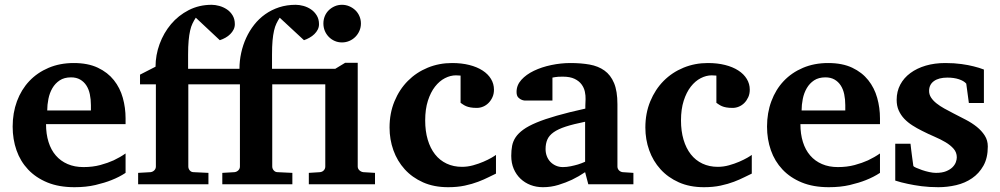

<svg xmlns="http://www.w3.org/2000/svg" viewBox="-20 -760 4125 792"><path d="M355 -326.2Q355 -350.1 350.6 -371.1Q346.2 -392.1 336.2 -407.5Q326.2 -422.9 310.5 -431.9Q294.9 -440.9 272.9 -440.9Q245.1 -440.9 226.3 -428.5Q207.5 -416 196 -396.2Q184.6 -376.5 179.7 -352.1Q174.8 -327.6 174.8 -304.2H355ZM498 -46.9Q472.2 -29.8 439.9 -17.1Q412.1 -5.9 373.5 3.2Q335 12.2 287.1 12.2Q223.1 12.2 175.5 -7.3Q127.9 -26.9 95.9 -60.8Q64 -94.7 48.1 -140.1Q32.2 -185.5 32.2 -237.8Q32.2 -294.4 50 -342.5Q67.9 -390.6 100.8 -425.5Q133.8 -460.4 180.4 -480.2Q227.1 -500 284.2 -500Q342.8 -500 383.5 -480.7Q424.3 -461.4 449.7 -429.4Q475.1 -397.5 486.6 -356.4Q498 -315.4 498 -272V-248H169.9Q169.9 -207 180.2 -174.3Q190.4 -141.6 210.2 -118.7Q230 -95.7 258.8 -83.3Q287.6 -70.8 324.2 -70.8Q362.3 -70.8 393.8 -79.3Q425.3 -87.9 448.7 -98.6Q475.6 -111.3 498 -127Z M1253.9 0V-46.9L1299.8 -49.8Q1309.6 -50.8 1315.7 -57.4Q1321.8 -64 1321.8 -73.2V-412.1H1103V-73.2Q1103 -64 1109.4 -56.9Q1115.7 -49.8 1125 -49.8L1186 -46.9V0H897V-46.9L946.8 -49.8Q956.5 -50.8 963.1 -57.4Q969.7 -64 969.7 -73.2V-412.1H756.8V-73.2Q756.8 -64 762.9 -56.9Q769 -49.8 778.8 -49.8L839.8 -46.9V0H549.8V-46.9L600.6 -49.8Q609.9 -50.8 616.5 -57.4Q623 -64 623 -73.2V-412.1H557.6V-452.1L621.6 -484.9Q621.6 -532.7 638.4 -578.6Q655.3 -624.5 685.5 -660.4Q715.8 -696.3 758.5 -718.3Q801.3 -740.2 853 -740.2Q867.7 -740.2 884.5 -735.6Q901.4 -731 915.8 -721.4Q930.2 -711.9 939.5 -696.5Q948.7 -681.2 948.7 -660.2Q948.7 -648.4 943.6 -638.2Q938.5 -627.9 929.9 -619.4Q921.4 -610.8 910.2 -604.5Q898.9 -598.1 886.7 -594.2L787.6 -687Q780.3 -675.8 774.2 -663.3Q768.1 -650.9 764.2 -633.5Q760.3 -616.2 758.1 -592.3Q755.9 -568.4 755.9 -534.2V-476.1H967.8Q967.8 -509.3 974.9 -541.7Q981.9 -574.2 995.4 -603.5Q1008.8 -632.8 1028.6 -658Q1048.3 -683.1 1074.2 -701.4Q1100.1 -719.7 1131.6 -730Q1163.1 -740.2 1199.7 -740.2Q1214.8 -740.2 1231.7 -735.6Q1248.5 -731 1262.7 -721.4Q1276.9 -711.9 1286.4 -696.5Q1295.9 -681.2 1295.9 -660.2Q1295.9 -648.4 1290.8 -638.2Q1285.6 -627.9 1276.9 -619.4Q1268.1 -610.8 1256.8 -604.5Q1245.6 -598.1 1233.9 -594.2L1133.8 -687Q1126.5 -675.8 1120.4 -663.3Q1114.3 -650.9 1110.4 -633.5Q1106.4 -616.2 1104.2 -592.3Q1102.1 -568.4 1102.1 -534.2V-476.1H1362.8L1403.8 -501H1455.6V-73.2Q1455.6 -64 1462.6 -57.4Q1469.7 -50.8 1479 -49.8L1526.9 -46.9V0ZM1468.8 -663.1Q1468.8 -647 1462.6 -632.8Q1456.5 -618.7 1445.8 -607.9Q1435.1 -597.2 1420.9 -591.1Q1406.7 -585 1390.6 -585Q1374.5 -585 1360.6 -591.1Q1346.7 -597.2 1336.2 -607.9Q1325.7 -618.7 1319.8 -632.8Q1314 -647 1314 -663.1Q1314 -679.2 1319.8 -693.4Q1325.7 -707.5 1336.2 -717.8Q1346.7 -728 1360.6 -734.1Q1374.5 -740.2 1390.6 -740.2Q1406.7 -740.2 1420.9 -734.1Q1435.1 -728 1445.8 -717.8Q1456.5 -707.5 1462.6 -693.4Q1468.8 -679.2 1468.8 -663.1Z M2025.9 -43.9Q2013.2 -38.1 1994.9 -28.8Q1976.6 -19.5 1952.4 -10.3Q1928.2 -1 1897.5 5.6Q1866.7 12.2 1828.6 12.2Q1770 12.2 1725.1 -7.8Q1680.2 -27.8 1649.4 -61.8Q1618.7 -95.7 1602.8 -140.1Q1586.9 -184.6 1586.9 -233.9Q1586.9 -293 1607.2 -342Q1627.4 -391.1 1662.4 -426.3Q1697.3 -461.4 1744.1 -480.7Q1791 -500 1844.7 -500Q1884.3 -500 1916 -491.9Q1947.8 -483.9 1970.5 -469.2Q1993.2 -454.6 2005.4 -434.3Q2017.6 -414.1 2017.6 -390.1Q2017.6 -373 2011.5 -359.4Q2005.4 -345.7 1995.6 -335.7Q1985.8 -325.7 1973.1 -320.3Q1960.4 -314.9 1946.8 -314.9Q1931.2 -314.9 1920.7 -316.9Q1910.2 -318.8 1902.8 -322Q1895.5 -325.2 1890.1 -328.9Q1884.8 -332.5 1879.9 -335.9V-448.2Q1873.5 -448.2 1869.9 -448.7Q1866.2 -449.2 1860.8 -449.2Q1837.9 -449.2 1815.2 -437.5Q1792.5 -425.8 1774.4 -402.6Q1756.3 -379.4 1745.1 -344.5Q1733.9 -309.6 1733.9 -263.2Q1733.9 -219.2 1744.4 -183.8Q1754.9 -148.4 1774.4 -123.5Q1793.9 -98.6 1822.3 -85.2Q1850.6 -71.8 1885.7 -71.8Q1908.7 -71.8 1931.6 -78.1Q1954.6 -84.5 1973.9 -92.8Q1993.2 -101.1 2007.1 -109.1Q2021 -117.2 2025.9 -121.1Z M2406.7 0 2393.6 -49.8Q2367.7 -32.2 2339.4 -18.6Q2314.5 -6.8 2283.7 2.7Q2252.9 12.2 2219.7 12.2Q2192.4 12.2 2168.7 3.2Q2145 -5.9 2127.2 -22.7Q2109.4 -39.6 2099.1 -63.5Q2088.9 -87.4 2088.9 -117.2Q2088.9 -139.6 2092.5 -158.7Q2096.2 -177.7 2107.2 -194.1Q2118.2 -210.4 2138.7 -225.3Q2159.2 -240.2 2193.1 -254.4Q2227.1 -268.6 2276.4 -282.7Q2325.7 -296.9 2394.5 -312V-324.2Q2394.5 -331.5 2395 -337.4Q2395 -344.2 2395.5 -351.1Q2396 -365.2 2392.6 -381.6Q2389.2 -397.9 2378.9 -411.9Q2368.7 -425.8 2350.1 -434.8Q2331.5 -443.8 2301.8 -443.8Q2291.5 -443.8 2283.4 -443.4Q2275.4 -442.9 2270 -441.9Q2263.7 -440.9 2258.8 -439.9V-345.2H2155.8Q2143.1 -344.2 2133.3 -347.7Q2125 -350.6 2117.9 -357.9Q2110.8 -365.2 2110.8 -380.9Q2110.8 -408.7 2130.6 -430.7Q2150.4 -452.6 2182.4 -468Q2214.4 -483.4 2254.2 -491.7Q2293.9 -500 2333.5 -500Q2376.5 -500 2412.1 -493.7Q2447.8 -487.3 2473.4 -469Q2499 -450.7 2512.9 -417.5Q2526.9 -384.3 2526.9 -330.1V-73.2Q2526.9 -64 2533.2 -57.4Q2539.6 -50.8 2548.8 -49.8L2592.8 -46.9V0ZM2393.6 -257.8Q2345.2 -248 2313.7 -237.8Q2282.2 -227.5 2263.7 -214.4Q2245.1 -201.2 2237.8 -184.3Q2230.5 -167.5 2230.5 -145Q2230.5 -129.4 2235.6 -116Q2240.7 -102.5 2250.2 -92.5Q2259.8 -82.5 2272.9 -76.7Q2286.1 -70.8 2301.8 -70.8Q2317.9 -70.8 2334.2 -74.2Q2350.6 -77.6 2363.8 -81.5Q2379.4 -86.4 2393.6 -92.8Z M3081.1 -43.9Q3068.4 -38.1 3050 -28.8Q3031.7 -19.5 3007.6 -10.3Q2983.4 -1 2952.6 5.6Q2921.9 12.2 2883.8 12.2Q2825.2 12.2 2780.3 -7.8Q2735.4 -27.8 2704.6 -61.8Q2673.8 -95.7 2658 -140.1Q2642.1 -184.6 2642.1 -233.9Q2642.1 -293 2662.4 -342Q2682.6 -391.1 2717.5 -426.3Q2752.4 -461.4 2799.3 -480.7Q2846.2 -500 2899.9 -500Q2939.5 -500 2971.2 -491.9Q3002.9 -483.9 3025.6 -469.2Q3048.3 -454.6 3060.5 -434.3Q3072.8 -414.1 3072.8 -390.1Q3072.8 -373 3066.7 -359.4Q3060.5 -345.7 3050.8 -335.7Q3041 -325.7 3028.3 -320.3Q3015.6 -314.9 3002 -314.9Q2986.3 -314.9 2975.8 -316.9Q2965.3 -318.8 2958 -322Q2950.7 -325.2 2945.3 -328.9Q2939.9 -332.5 2935.1 -335.9V-448.2Q2928.7 -448.2 2925 -448.7Q2921.4 -449.2 2916 -449.2Q2893.1 -449.2 2870.4 -437.5Q2847.7 -425.8 2829.6 -402.6Q2811.5 -379.4 2800.3 -344.5Q2789.1 -309.6 2789.1 -263.2Q2789.1 -219.2 2799.6 -183.8Q2810.1 -148.4 2829.6 -123.5Q2849.1 -98.6 2877.4 -85.2Q2905.8 -71.8 2940.9 -71.8Q2963.9 -71.8 2986.8 -78.1Q3009.8 -84.5 3029.1 -92.8Q3048.3 -101.1 3062.3 -109.1Q3076.2 -117.2 3081.1 -121.1Z M3466.8 -326.2Q3466.8 -350.1 3462.4 -371.1Q3458 -392.1 3448 -407.5Q3438 -422.9 3422.4 -431.9Q3406.7 -440.9 3384.8 -440.9Q3356.9 -440.9 3338.1 -428.5Q3319.3 -416 3307.9 -396.2Q3296.4 -376.5 3291.5 -352.1Q3286.6 -327.6 3286.6 -304.2H3466.8ZM3609.9 -46.9Q3584 -29.8 3551.8 -17.1Q3523.9 -5.9 3485.4 3.2Q3446.8 12.2 3398.9 12.2Q3335 12.2 3287.4 -7.3Q3239.7 -26.9 3207.8 -60.8Q3175.8 -94.7 3159.9 -140.1Q3144 -185.5 3144 -237.8Q3144 -294.4 3161.9 -342.5Q3179.7 -390.6 3212.6 -425.5Q3245.6 -460.4 3292.2 -480.2Q3338.9 -500 3396 -500Q3454.6 -500 3495.4 -480.7Q3536.1 -461.4 3561.5 -429.4Q3586.9 -397.5 3598.4 -356.4Q3609.9 -315.4 3609.9 -272V-248H3281.7Q3281.7 -207 3292 -174.3Q3302.2 -141.6 3322 -118.7Q3341.8 -95.7 3370.6 -83.3Q3399.4 -70.8 3436 -70.8Q3474.1 -70.8 3505.6 -79.3Q3537.1 -87.9 3560.5 -98.6Q3587.4 -111.3 3609.9 -127Z M4038.6 -335H3976.6L3965.8 -415Q3956.1 -426.3 3935.5 -433.1Q3915 -439.9 3887.7 -439.9Q3852.5 -439.9 3832.5 -425.5Q3812.5 -411.1 3812.5 -384.8Q3812.5 -370.1 3820.8 -357.4Q3829.1 -344.7 3843.3 -333.5Q3857.4 -322.3 3875.5 -312.3Q3893.6 -302.2 3913.6 -292Q3938.5 -279.3 3963.9 -266.1Q3989.3 -252.9 4009.3 -236.8Q4029.3 -220.7 4042 -200.9Q4054.7 -181.2 4054.7 -155.8Q4054.7 -108.4 4036.6 -76.4Q4018.6 -44.4 3989.7 -24.7Q3960.9 -4.9 3924.3 3.7Q3887.7 12.2 3850.6 12.2Q3813.5 12.2 3781.5 8.1Q3749.5 3.9 3725.1 -1.5Q3696.8 -7.3 3672.9 -15.1V-167H3735.8Q3736.8 -156.7 3738.8 -141.1Q3740.7 -125.5 3742.7 -110.8Q3744.6 -93.8 3747.6 -75.2Q3748.5 -72.8 3758.8 -68.1Q3769 -63.5 3783.2 -58.6Q3797.4 -53.7 3813 -50.3Q3828.6 -46.9 3840.8 -46.9Q3866.2 -46.9 3882.8 -53.7Q3899.4 -60.5 3909.2 -70.3Q3918.9 -80.1 3922.9 -91.1Q3926.8 -102.1 3926.8 -110.8Q3926.8 -131.3 3913.8 -146.2Q3900.9 -161.1 3880.4 -173.3Q3859.9 -185.5 3834.2 -196.5Q3808.6 -207.5 3783.7 -220.2Q3762.7 -230.5 3743.7 -242.7Q3724.6 -254.9 3710.2 -270Q3695.8 -285.2 3687.3 -304.2Q3678.7 -323.2 3678.7 -348.1Q3678.7 -382.8 3693.6 -410.9Q3708.5 -439 3735.4 -458.7Q3762.2 -478.5 3798.8 -489.3Q3835.4 -500 3879.4 -500Q3916.5 -500 3946 -495.8Q3975.6 -491.7 3996.1 -486.3Q4020 -480.5 4038.6 -473.1Z"/></svg>

Font: Charis SIL Viet
Style: Bold
Weight: 700
Foundry: SIL International
Version: Version 5.000